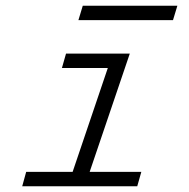

<svg xmlns="http://www.w3.org/2000/svg" viewBox="-20 -646 654 666"><path d="M252 -576.2 267.1 -626H595.2L580.1 -576.2ZM70.8 -49.8H231.9L354 -410.2H194.8L209 -460H430.2L291 -49.8H470.2L456.1 0H57.1Z"/></svg>

Font: IntelOne Mono Light
Style: Italic
Weight: 300
Italic angle: -16°
Designer: Fred Shallcrass
Foundry: Frere-Jones Type LLC
Version: Version 1.200;hotconv 1.1.0;makeotfexe 2.6.0;FJTRelease1.2